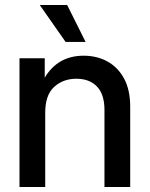

<svg xmlns="http://www.w3.org/2000/svg" viewBox="-20 -749 600 769"><path d="M161.1 -296.9V0H58.1V-515.6H159.2V-438Q211.9 -525.9 314.9 -525.9Q368.2 -525.9 410.4 -502.7Q452.6 -479.5 477.1 -434.1Q501.5 -388.7 501.5 -321.3V0H398.4V-308.6Q398.4 -370.6 368.7 -402.1Q338.9 -433.6 285.6 -433.6Q232.9 -433.6 197 -401.1Q161.1 -368.7 161.1 -296.9ZM242.7 -581.1 139.2 -729H249L322.8 -581.1Z"/></svg>

Font: Inter Display Medium
Style: Regular
Weight: 500
Designer: Rasmus Andersson
Foundry: rsms
Version: Version 4.001;git-9221beed3